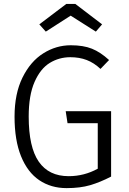

<svg xmlns="http://www.w3.org/2000/svg" viewBox="-20 -944 655 974"><path d="M53.8 -352.3Q53.8 -468.7 94.1 -550.5Q134.4 -632.3 199.5 -673.3Q264.6 -714.4 339 -714.4Q403.1 -714.4 446.4 -696.9Q489.7 -679.5 533.3 -639.5L489.7 -594.4Q457.4 -625.1 420 -639.5Q382.6 -653.8 336.9 -653.8Q280 -653.8 232.6 -624.9Q185.1 -595.9 155.4 -528.5Q125.6 -461 125.6 -352.8Q125.6 -197.4 176.7 -123.8Q227.7 -50.3 328.2 -50.3Q407.2 -50.3 475.9 -88.2V-319H322.6L313.3 -380H543.6V-48.2Q488.2 -19.5 437.4 -4.6Q386.7 10.3 317.9 10.3Q238.5 10.3 179 -30Q119.5 -70.3 86.7 -151.5Q53.8 -232.8 53.8 -352.3ZM316.4 -924.1H362.1L497.9 -820.5L466.2 -783.6L338.5 -864.6L212.3 -783.6L179.5 -820.5Z"/></svg>

Font: Fira Code Fixed Light
Style: Regular
Weight: 300
Monospace: yes
Designer: Carrois Corporate, Edenspiekermann AG, Nikita Prokopov
Foundry: Carrois Corporate, Edenspiekermann AG, Nikita Prokopov
Version: Version 5.002